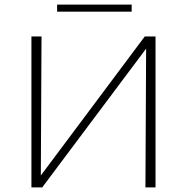

<svg xmlns="http://www.w3.org/2000/svg" viewBox="-20 -817 815 837"><path d="M658 0H614L617 -605L164 0H117V-658H161L158 -52L611 -658H658ZM229 -797H554V-766H229Z"/></svg>

Font: Ysabeau Light
Style: Regular
Weight: 300
Designer: Christian Thalmann (Catharsis Fonts)
Version: Version 0.003